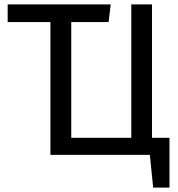

<svg xmlns="http://www.w3.org/2000/svg" viewBox="-20 -709 816 879"><path d="M675.8 -78.1H755.9V149.9H681.2L666 0H210.9V-607.9H15.1V-689H486.8L477.1 -607.9H306.2V-78.1H581.1V-689H675.8Z"/></svg>

Font: FiraGO
Style: Regular
Weight: 400
Designer: bBox Type
Foundry: bBox Type GmbH
Version: Version 1.001;PS 001.001;hotconv 1.0.88;makeotf.lib2.5.64775